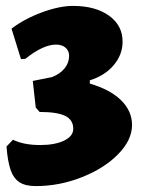

<svg xmlns="http://www.w3.org/2000/svg" viewBox="-20 -535 488 650"><path d="M2 -39 24 -62Q60 -44 116 -44Q166 -44 197 -59Q228 -74 228 -99Q228 -129 201 -142.5Q174 -156 114 -156L101 -171L91 -261L156 -274Q184 -285 199 -304Q214 -323 214 -346Q214 -363 202 -373.5Q190 -384 170 -384Q126 -384 66 -336L51 -335L19 -438Q62 -471 121.5 -493Q181 -515 227 -515Q303 -515 349 -482Q395 -449 395 -394Q395 -350 365 -314.5Q335 -279 284 -263V-252Q353 -232 390 -195.5Q427 -159 427 -112Q427 -61 380 -13Q333 35 257 65Q181 95 101 95Q66 95 46 82Q26 69 16 40.5Q6 12 2 -39Z"/></svg>

Font: Alegreya SC Black
Style: Regular
Weight: 900
Designer: Juan Pablo del Peral
Foundry: Huerta Tipografica
Version: Version 2.007; ttfautohint (v1.6)